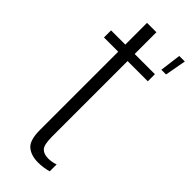

<svg xmlns="http://www.w3.org/2000/svg" viewBox="-240 -758 796 796"><g transform="rotate(45 158.5 -359.5)"><path d="M272.5 -628H300L317 -721H284.5ZM182 5.5Q214 5.5 243 -3V-43.5Q222.5 -36 200.5 -36Q175 -36 161.5 -49.8Q148 -63.5 148 -110.5V-554.5H266.5V-596H148V-723.5H93V-596H9.5V-554.5H93V-96Q93 -35 117.5 -14.8Q142 5.5 182 5.5Z"/></g></svg>

Font: Anybody Condensed Light
Style: Regular
Weight: 300
Width: 3
Designer: Tyler Finck
Foundry: Etcetera Type Company
Version: Version 1.113;gftools[0.9.25]